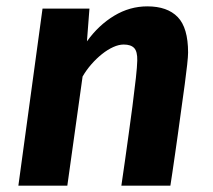

<svg xmlns="http://www.w3.org/2000/svg" viewBox="-20 -584 669 604"><path d="M191.8 0H37.8L113.8 -557H261.4L253.5 -453.9Q290.2 -505 339.2 -534.5Q388.1 -564 443.4 -564Q506.5 -564 539.1 -530.3Q571.7 -496.6 571.7 -418.5Q571.7 -407.4 568.8 -380.4Q565.8 -353.3 561.2 -318.8Q556.5 -284.2 551.7 -250.2Q550.2 -239.4 547 -215.9Q543.8 -192.4 539.6 -161.9Q535.3 -131.5 530.8 -100Q526.3 -68.6 522.4 -42.2Q518.4 -15.8 516 0H361.8Q367.7 -39.4 373.4 -80.3Q379.2 -121.2 385 -163.6Q390.8 -206 396.6 -249.5Q403.5 -303.6 407.5 -339.1Q411.4 -374.6 411.8 -393.5Q412.5 -422 402.1 -432.9Q391.7 -443.9 369.1 -443.9Q353.9 -443.9 336.3 -436Q318.6 -428 301 -414Q283.3 -399.9 267.4 -381.7Q251.5 -363.5 239.8 -343.3Z"/></svg>

Font: Merriweather Sans Variable Regular
Style: Italic
Weight: 300
Italic angle: -8°
Designer: Eben Sorkin
Foundry: Eben Sorkin
Version: Version 2.001